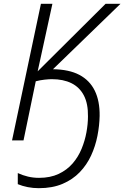

<svg xmlns="http://www.w3.org/2000/svg" viewBox="-20 -734 650 1004"><path d="M183 250Q153 250 125 244.5Q97 239 73 229V171Q99 183 126.5 189.5Q154 196 184 196Q243 196 286.5 175.5Q330 155 359.5 121Q389 87 406.5 44.5Q424 2 432 -42Q440 -86 440 -125Q441 -192 418.5 -235Q396 -278 353.5 -299Q311 -320 251 -320Q237 -320 213.5 -317.5Q190 -315 167 -309L103 0H43L194 -714H254L177 -361L532 -714H610L257 -372Q341 -371 395 -342.5Q449 -314 475.5 -260Q502 -206 501 -128Q500 -77 489.5 -23.5Q479 30 456.5 79Q434 128 397 166.5Q360 205 307 227.5Q254 250 183 250Z"/></svg>

Font: Noto Sans Display Light
Style: Italic
Weight: 300
Italic angle: -12°
Designer: Monotype Design Team
Foundry: Monotype Imaging Inc.
Version: Version 2.003